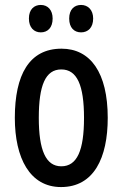

<svg xmlns="http://www.w3.org/2000/svg" viewBox="-20 -747 496 777"><path d="M97 -672C97 -635 118 -616 145 -616C173 -616 193 -635 193 -672C193 -707 173 -727 145 -727C118 -727 97 -709 97 -672ZM260 -672C260 -635 280 -616 308 -616C336 -616 357 -635 357 -672C357 -707 336 -727 308 -727C281 -727 260 -709 260 -672ZM416 -270C416 -453 346 -550 229 -550C98 -550 40 -444 40 -270C40 -107 101 10 227 10C360 10 416 -108 416 -270ZM137 -270C137 -402 164 -466 228 -466C292 -466 320 -402 320 -270C320 -138 292 -74 228 -74C165 -74 137 -140 137 -270Z"/></svg>

Font: Noto Sans Gurmukhi UI ExtraCondensed Medium
Style: Regular
Weight: 500
Width: 2
Designer: Jelle Bosma - Monotype Design Team
Foundry: Monotype Imaging Inc.
Version: Version 2.004